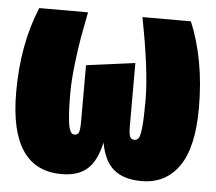

<svg xmlns="http://www.w3.org/2000/svg" viewBox="-45 -583 731 651"><g transform="rotate(5 321.0 -257.0)"><path d="M579.1 -534.2Q631.8 -407.7 631.8 -244.1Q631.8 -109.4 586.4 -44.7Q541 20 459 20Q398.9 20 365 -8.1Q331.1 -36.1 319.8 -99.1Q305.7 -35.2 274.2 -7.6Q242.7 20 187 20Q9.8 20 9.8 -244.1Q9.8 -406.7 63 -534.2H229Q217.8 -476.6 212.2 -445.6Q206.5 -414.6 199.7 -357.4Q192.9 -300.3 192.9 -254.9Q192.9 -219.7 194.3 -194.6Q195.8 -169.4 197.8 -154.5Q199.7 -139.6 203.4 -131.1Q207 -122.6 210.7 -119.9Q214.4 -117.2 219.2 -117.2Q230 -117.2 233.9 -126.2Q237.8 -135.3 237.8 -164.1V-355L403.8 -377V-164.1Q403.8 -136.2 408 -126.7Q412.1 -117.2 422.9 -117.2Q433.1 -117.2 438.2 -126Q443.4 -134.8 446.3 -164.8Q449.2 -194.8 449.2 -254.9Q449.2 -355 414.1 -534.2Z"/></g></svg>

Font: Fira Sans Compressed Heavy
Style: Regular
Weight: 900
Width: 1
Designer: Carrois Corporate & Edenspiekermann AG
Foundry: Carrois Corporate GbR & Edenspiekermann AG
Version: Version 4.203;PS 004.203;hotconv 1.0.88;makeotf.lib2.5.64775